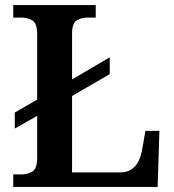

<svg xmlns="http://www.w3.org/2000/svg" viewBox="-20 -734 682 754"><path d="M32 0V-49H63Q89 -49 107.5 -60.5Q126 -72 126 -116V-279L38 -229V-292L126 -343V-598Q126 -642 107.5 -653.5Q89 -665 63 -665H32V-714H356V-665H325Q300 -665 281.5 -654Q263 -643 263 -602V-422L411 -509V-443L263 -357V-57H453Q478 -57 495.5 -68.5Q513 -80 523 -99.5Q533 -119 538 -145L551 -220H606L599 0Z"/></svg>

Font: Noto Serif Vithkuqi SemiBold
Style: Regular
Weight: 600
Version: Version 1.005